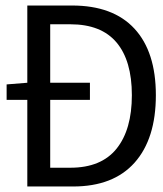

<svg xmlns="http://www.w3.org/2000/svg" viewBox="-20 -676 590 696"><path d="M245 0Q391 0 468 -86.5Q545 -173 545 -331Q545 -488 467.5 -572Q390 -656 241 -656H79V-376L4 -370V-314H79V0ZM162 -314H306V-376H162V-588H235Q347 -588 402.5 -522Q458 -456 458 -331Q458 -206 402.5 -137Q347 -68 235 -68H162Z"/></svg>

Font: Codetta
Style: Regular
Weight: 400
Italic angle: -11°
Designer: Ulrich Proeller
Foundry: PROSA GmbH
Version: Version 2.00;September 29, 2018;FontCreator 11.5.0.2427 64-b